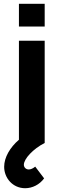

<svg xmlns="http://www.w3.org/2000/svg" viewBox="-20 -755 336 1014"><path d="M80 -615H216V-735H80ZM2 126C2 185 47 239 113 239C151 239 189 220 213 187L166 125C154 135 142 140 132 140C117 140 106 129 106 115C106 84 155 31 216 0V-540H80V-17C33 23.5 2 76 2 126Z"/></svg>

Font: Eudonet ExtraBold
Style: Regular
Weight: 800
Designer: Mikhail Sharanda
Foundry: Mikhail Sharanda
Version: Version 4.503;Glyphs 3.1.2 (3151)